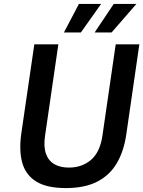

<svg xmlns="http://www.w3.org/2000/svg" viewBox="-20 -949 730 979"><path d="M316 10Q219 10 165 -23.2Q111 -56.5 93.5 -119.2Q76 -182 89 -271L155 -723H277.5L210 -258.5Q201.5 -202.5 214 -166.2Q226.5 -130 256.5 -112.2Q286.5 -94.5 331.5 -94.5Q398.5 -94.5 444.5 -134.2Q490.5 -174 502.5 -258.5L570 -723H690.5L624 -264Q611.5 -178 575.5 -116.8Q539.5 -55.5 475.8 -22.8Q412 10 316 10ZM462.5 -783.5 560 -929H675.5L549 -783.5ZM306 -783.5 382.5 -929H495.5L392.5 -783.5Z"/></svg>

Font: Public Sans Thin SemiBold
Style: Italic
Weight: 600
Italic angle: -8°
Version: Version 2.001